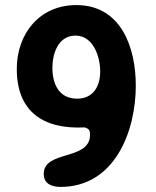

<svg xmlns="http://www.w3.org/2000/svg" viewBox="-20 -734 613 755"><path d="M152 -50C152 -11 184 1 218 1C432 1 514 -219 514 -397C514 -545 458 -714 280 -714C135 -714 46 -601 46 -463C46 -294 151 -225 313 -233C331 -227 334 -222 334 -204C334 -101 152 -145 152 -50ZM186 -467C186 -522 208 -594 277 -594C347 -594 374 -511 374 -453C374 -395 347 -346 283 -346C212 -346 186 -404 186 -467Z"/></svg>

Font: Asimov Print
Style: Regular
Weight: 500
Designer: Google
Version: Version 2.000980: 2014